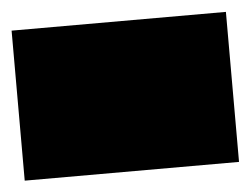

<svg xmlns="http://www.w3.org/2000/svg" viewBox="-33 -319 466 357"><g transform="rotate(-5 200.0 -140.0)"><path d="M0 0H400V-280H0ZM0 0Q0 0 0 0Q0 0 0 0Q0 0 0 0Q0 0 0 0Q0 0 0 0Q0 0 0 0H400Q400 0 400 0Q400 0 400 0Q400 0 400 0Q400 0 400 0Q400 0 400 0Q400 0 400 0ZM0 -280Q0 -280 0 -280Q0 -280 0 -280Q0 -280 0 -280Q0 -280 0 -280Q0 -280 0 -280Q0 -280 0 -280H400Q400 -280 400 -280Q400 -280 400 -280Q400 -280 400 -280Q400 -280 400 -280Q400 -280 400 -280Q400 -280 400 -280Z"/></g></svg>

Font: Wavefont
Style: Regular
Weight: 400
Monospace: yes
Version: Version 3.003